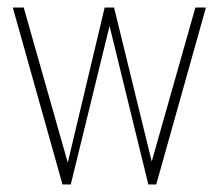

<svg xmlns="http://www.w3.org/2000/svg" viewBox="-20 -490 584 510"><path d="M14 -470H43L160 -58L258 -470H283L383 -61L499 -470H527L395 0H374L271 -421L168 0H146Z"/></svg>

Font: Smooch Sans Thin ExtraLight
Style: Regular
Weight: 250
Version: Version 1.010